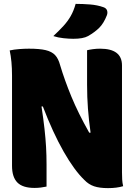

<svg xmlns="http://www.w3.org/2000/svg" viewBox="-20 -960 690 990"><path d="M220 2Q206 5 190.5 7Q175 9 158 9Q97 9 69.5 -19Q42 -47 42 -105V-570Q42 -645 30 -700Q53 -705 80 -707Q107 -709 129 -709Q184 -709 215.5 -701.5Q247 -694 264 -676Q281 -658 290 -624Q313 -547 348 -462Q383 -377 440 -276H447Q438 -340 433.5 -399.5Q429 -459 429 -524V-701Q441 -704 459 -706.5Q477 -709 496 -709Q609 -709 609 -623V-71Q609 -51 610 -34Q611 -17 615 0Q582 10 537 10Q493 10 465 0.5Q437 -9 415 -32Q363 -82 308 -178.5Q253 -275 201 -411H194Q204 -345 209.5 -295.5Q215 -246 217.5 -202.5Q220 -159 220 -112ZM370 -940Q407 -940 444.5 -937Q482 -934 513 -923Q528 -918 532 -906Q536 -894 531 -881Q515 -840 492 -817Q469 -794 434 -774Q409 -760 358 -760Q336 -760 307.5 -763Q279 -766 255 -774Q285 -802 307 -826Q329 -850 344.5 -877Q360 -904 370 -940Z"/></svg>

Font: Recursive Sn Csl St Blk
Style: Regular
Weight: 900
Version: Version 1.079;hotconv 1.0.112;makeotfexe 2.5.65598; ttfautoh